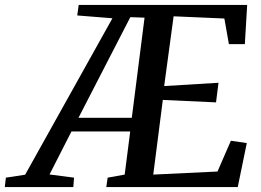

<svg xmlns="http://www.w3.org/2000/svg" viewBox="-108 -763 1064 783"><path d="M-88.5 0 -84 -38.5 -5.5 -50.5 350.5 -688.5 207 -700 213 -743H900L890.5 -583H825.5L807 -687.5L600 -696.5L561.5 -412L783 -425.5L773 -345.5L556 -355.5L517 -51L779 -63.5L833.5 -189L898.5 -179.5L861.5 0H325.5L331 -38.5L400.5 -51L423 -227H183.5L94 -51.5L194 -38.5L191 0ZM212 -282.5H429.5L481.5 -691L423.5 -693Z"/></svg>

Font: Merriweather 36pt Medium
Style: Italic
Weight: 500
Italic angle: -7.8°
Version: Version 2.101